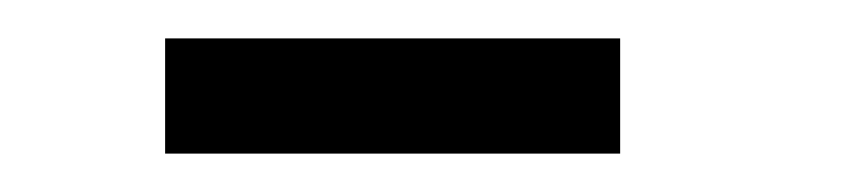

<svg xmlns="http://www.w3.org/2000/svg" viewBox="-20 -720 444 100"><path d="M303 -640H66V-700H303Z"/></svg>

Font: Homenaje
Style: Regular
Weight: 400
Version: Version 1.002